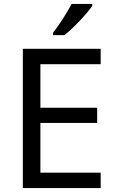

<svg xmlns="http://www.w3.org/2000/svg" viewBox="-20 -964 596 984"><path d="M453 -934V-944H347C324 -899 281 -833 252 -796V-784H310C357 -820 428 -897 453 -934ZM496 0V-79H187V-334H478V-412H187V-635H496V-714H97V0Z"/></svg>

Font: Noto Sans Inscriptional Parthian
Style: Regular
Weight: 400
Designer: Monotype Design Team
Foundry: Monotype Imaging Inc.
Version: Version 2.003